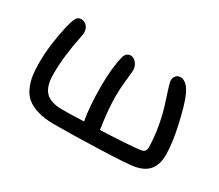

<svg xmlns="http://www.w3.org/2000/svg" viewBox="-96 -715 1071 937"><g transform="rotate(30 439.5 -246.5)"><path d="M272 8.8Q218.8 8.8 179.9 -2.9Q141.1 -14.6 118.2 -33.9Q95.2 -53.2 82 -83.7Q68.8 -114.3 64.5 -145Q60.1 -175.8 60.1 -217.8Q60.1 -312.5 86.9 -432.1Q96.2 -469.7 105.2 -485.8Q114.3 -502 130.9 -502Q151.4 -502 164.1 -488Q176.8 -474.1 176.8 -449.2Q176.8 -439.9 169.4 -405Q162.1 -370.1 155 -314.9Q147.9 -259.8 147.9 -201.2Q147.9 -133.8 176.8 -103.5Q205.6 -73.2 272.9 -73.2Q319.8 -73.2 393.1 -76.2Q378.9 -153.3 378.9 -268.1Q378.9 -368.2 396 -438Q404.3 -469.2 430.2 -469.2Q448.2 -469.2 462.2 -451.7Q476.1 -434.1 476.1 -410.2Q476.1 -403.8 470.5 -353.3Q464.8 -302.7 464.8 -262.2Q464.8 -185.5 481 -79.1Q651.9 -85.9 706.1 -94.2Q730 -98.6 730 -123Q730 -178.2 719 -239Q708 -299.8 694.6 -341.3Q681.2 -382.8 670.2 -417.7Q659.2 -452.6 659.2 -461.9Q659.2 -477.5 668.9 -488.3Q678.7 -499 692.9 -499Q731 -499 757.8 -438Q777.3 -393.1 799.1 -296.6Q820.8 -200.2 820.8 -134.8Q820.8 -81.1 796.1 -49.8Q771.5 -18.6 717.8 -8.8Q676.8 -1.5 523.9 3.7Q371.1 8.8 272 8.8Z"/></g></svg>

Font: Shantell Sans Normal
Style: Regular
Weight: 400
Designer: Stephen Nixon, Anya Danilova, Shantell Martin
Foundry: Arrow Type
Version: Version 1.006;[559af2be0]